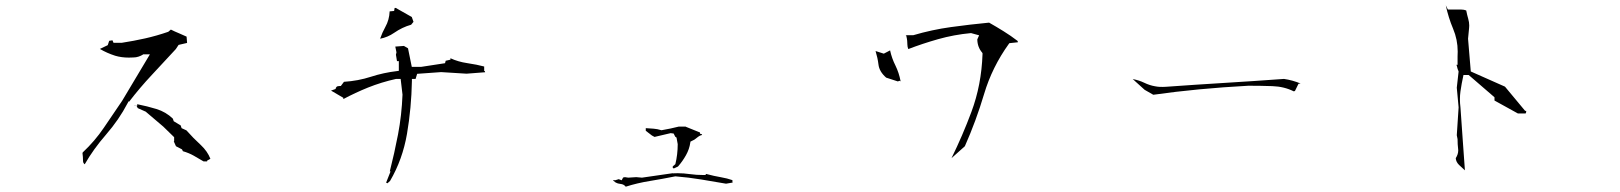

<svg xmlns="http://www.w3.org/2000/svg" viewBox="-20 -746 6040 716"><path d="M287.6 -175.3Q289.6 -160.6 289.6 -146Q289.6 -138.2 295.9 -133.3Q327.6 -189 375.7 -244.4Q423.8 -299.8 455.6 -360.8L459.5 -368.2L461.4 -366.7Q501.5 -418.9 546.4 -466.8Q591.3 -514.6 635.7 -563L646 -578.6L677.7 -585.9L675.8 -609.4Q661.1 -616.2 649.4 -621.1Q630.4 -628.9 617.2 -635.7L607.4 -627.4Q563.5 -612.3 521.2 -602.8Q479 -593.3 434.1 -586.4H403.3L399.4 -595.7L387.2 -593.8L381.8 -577.6L352.5 -563.5Q378.9 -547.9 409.7 -538.1Q433.1 -531.2 460.4 -531.2Q468.3 -531.2 477.1 -531.7H477.5Q487.3 -531.7 496.8 -534.9Q506.3 -538.1 512.2 -542L514.2 -543.5H526.4H539.1L435.5 -370.1Q401.4 -319.3 367.2 -269.5Q333.5 -219.7 288.6 -177.7ZM629.4 -231.4V-219.2H627.9L636.2 -200.7L658.7 -189L662.1 -182.1Q684.1 -175.8 702.4 -165.5Q720.7 -155.3 739.3 -144H752.4V-147L764.6 -153.8Q753.9 -181.6 729 -205.1Q700.2 -231.4 675.3 -259.8L657.2 -268.1L653.8 -278.3L627.9 -293.9L624.5 -303.7Q598.6 -328.6 563.7 -339.4Q528.8 -350.1 491.7 -357.4V-351.6L480.5 -353.5L482.9 -352.1H488.8L493.7 -342.8L523.4 -329.6L588.9 -273.9L629.4 -234.4Z M1516.1 -451.7H1529.8L1535.6 -470.7L1625 -477.1L1719.7 -471.2L1789.1 -476.6L1788.1 -481H1785.6V-498Q1760.3 -504.9 1721.7 -510.7Q1688.5 -515.6 1659.7 -528.8V-523.4L1642.1 -519.5L1639.6 -510.3L1550.3 -496.6H1515.6L1501.5 -565.9L1486.3 -574.7L1454.1 -572.3L1458.5 -550.8L1456.5 -542L1460.4 -518.1H1467.3V-481.9L1460.9 -481Q1410.6 -475.1 1363 -459.7Q1315.4 -444.3 1262.7 -440.9L1251 -425.3H1247.1Q1238.3 -425.3 1234.9 -421.9Q1233.4 -420.4 1232.4 -418L1231.4 -414.1L1214.4 -408.2L1260.3 -381.3V-376.5Q1305.2 -400.4 1352.1 -419.4Q1402.3 -439.5 1457 -451.7H1467.8H1474.1L1481 -393.1Q1478 -316.4 1464.4 -245.1Q1450.7 -173.8 1433.6 -106.9H1436.5L1419.9 -64.9L1424.8 -62.5L1434.6 -71.3Q1481.4 -151.4 1497.8 -247.3Q1514.2 -343.3 1516.1 -444.3ZM1433.1 -703.6Q1431.6 -671.4 1417 -645.5Q1405.3 -624.5 1397.5 -601.6Q1425.8 -606.9 1449.7 -623.5Q1480 -644.5 1513.2 -653.8L1522 -664.6L1515.6 -682.6L1456.1 -716.3H1451.7L1449.7 -705.1Z M2713.4 -65.9H2711.4V-74.2Q2691.9 -81.1 2668.9 -85Q2643.1 -89.4 2613.8 -97.2H2611.8V-93.3H2604.5Q2576.7 -93.3 2553 -96.7Q2529.3 -100.1 2507.3 -100.1Q2502 -100.1 2488.8 -99.6V-100.1L2374 -83.5L2352.5 -85.4L2322.8 -83.5L2310.5 -85.4L2303.7 -84L2298.3 -73.7L2286.6 -78.1V-77.6L2273.9 -73.7L2267.1 -74.7V-72.3L2275.9 -65.4Q2283.7 -61 2293.9 -60.1Q2306.2 -59.1 2313.5 -49.8Q2356.4 -63.5 2403.1 -71Q2449.7 -78.6 2498.5 -88.4Q2547.9 -84.5 2594.7 -76.7L2687.5 -61L2713.4 -65.4ZM2534.7 -273.9H2511.2Q2482.9 -266.6 2446.8 -260.3Q2431.2 -265.1 2417.5 -266.1L2388.2 -268.1V-258.3L2411.1 -240.7L2420.9 -235.4L2481 -249.5L2492.2 -248L2498 -236.3L2502.9 -232.9L2507.3 -208.5V-208Q2507.3 -169.9 2498.5 -133.8L2488.8 -125.5V-120.1L2492.7 -117.7L2508.3 -125Q2525.4 -144.5 2538.1 -167.2Q2550.8 -189.9 2554.2 -213.9L2554.7 -217.8L2569.3 -225.1Q2576.7 -230.5 2584 -236.3Q2590.3 -241.2 2598.1 -242.7L2597.7 -245.1L2590.3 -247.6V-252L2534.7 -274.4Z M3385.7 -614.7H3357.9V-613.8H3359.4Q3362.3 -601.6 3363 -594.5Q3363.8 -587.4 3363.8 -579.3Q3363.8 -571.3 3367.2 -563Q3418.9 -583 3478.3 -599.9Q3537.6 -616.7 3601.1 -622.6L3631.3 -614.3L3624.5 -599.1Q3625 -570.3 3642.6 -549.8L3644 -547.4V-544.4Q3640.1 -429.2 3602.5 -328.6Q3569.8 -240.7 3528.3 -156.2L3578.1 -200.7Q3620.1 -295.4 3649.9 -395.5Q3679.7 -495.6 3742.2 -582.5L3744.1 -585L3775.9 -588.4L3774.9 -593.3Q3749.5 -612.8 3722.4 -629.6Q3695.3 -646.5 3668.5 -661.6Q3597.2 -654.8 3526.4 -645Q3455.6 -635.3 3385.7 -614.7ZM3284.7 -456.5 3328.1 -442.4 3335 -444.8 3337.4 -442.9 3338.4 -443.4Q3332.5 -474.6 3319.3 -501.5Q3305.7 -528.3 3299.3 -558.1L3275.9 -545.9L3245.1 -555.7Q3252.9 -530.3 3255.9 -505.9Q3258.8 -479 3284.7 -456.5Z M4830.1 -434.6Q4799.3 -447.3 4768.1 -451.7Q4660.2 -443.8 4548.6 -437Q4437 -430.2 4328.6 -422.4Q4321.8 -421.9 4316.7 -421.9Q4311.5 -421.9 4304.2 -422.1Q4296.9 -422.4 4287.1 -424.3Q4267.1 -427.7 4247.3 -437.3Q4227.5 -446.8 4204.1 -451.2L4248.5 -411.1L4280.8 -392.6Q4445.3 -416 4635.7 -426.3Q4680.7 -426.3 4724.9 -424.8Q4769 -423.3 4804.7 -405.3L4809.1 -406.7L4822.3 -433.6Z M5418 -185.5Q5418 -170.4 5408.7 -156.2Q5409.7 -142.1 5420.9 -131.1Q5432.1 -120.1 5442.9 -110.8Q5439.5 -164.6 5434.8 -224.1Q5430.2 -283.7 5426.3 -345.2Q5424.3 -360.8 5424.3 -376Q5424.3 -391.1 5426.3 -405.3Q5430.2 -433.1 5437.5 -466.3H5454.1H5457L5553.2 -383.3V-379.9V-371.1L5640.6 -322.8H5669.4L5671.4 -328.1V-332.5H5670.9H5667.5L5592.3 -422.9L5464.8 -479.5L5454.6 -601.6L5458.5 -641.6Q5459 -646.5 5459 -650.9Q5459 -663.1 5455.1 -676.5Q5451.2 -689.9 5447.8 -707Q5439.5 -710.4 5429.2 -710.4H5379.4L5371.6 -726.1Q5381.3 -680.2 5398.7 -639.2Q5416 -598.1 5416 -553.7Q5416 -544.9 5415.5 -535.6V-504.4H5411.1Q5413.1 -500.5 5414.1 -495.1Q5415 -489.7 5419.4 -479.5L5412.6 -418.9L5419.4 -345.7L5412.6 -241.7L5415.5 -227.1V-226.6Q5415.5 -207.5 5417.5 -191.4Q5418 -188.5 5418 -185.5Z"/></svg>

Font: Bakudai
Style: ExtraLight
Weight: 200
Version: Version 1.48